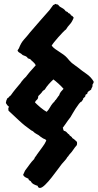

<svg xmlns="http://www.w3.org/2000/svg" viewBox="-20 -845 497 978"><path d="M243.2 -612.3Q251 -602.5 261.2 -595.2Q271.5 -587.9 282.2 -581.1Q293 -574.2 303.2 -566.9Q313.5 -559.6 322.3 -549.8Q328.1 -543 333.5 -536.6Q338.9 -530.3 345.7 -524.4Q353.5 -517.6 361.3 -512.7Q369.1 -507.8 376 -502Q397.5 -484.4 420.4 -468.8Q443.4 -453.1 457 -429.7Q458 -422.9 451.2 -414.1Q452.1 -404.3 448.7 -399.9Q445.3 -395.5 444.3 -388.7Q436.5 -383.8 430.7 -379.4Q424.8 -375 423.8 -366.2Q417 -365.2 415.5 -360.8Q414.1 -356.4 414.1 -353.5Q409.2 -347.7 404.3 -344.7Q404.3 -338.9 401.4 -335.9Q398.4 -333 396.5 -328.1Q390.6 -327.1 382.3 -316.4Q374 -305.7 365.2 -292Q356.4 -278.3 349.1 -265.6Q341.8 -252.9 338.9 -248Q335.9 -243.2 332.5 -239.7Q329.1 -236.3 326.2 -231.4Q319.3 -221.7 313 -212.4Q306.6 -203.1 299.8 -194.3Q301.8 -190.4 302.2 -186Q302.7 -181.6 305.7 -178.7Q315.4 -176.8 321.3 -169.4Q327.1 -162.1 332 -160.2Q334 -154.3 339.8 -151.4Q345.7 -148.4 348.6 -141.6Q358.4 -135.7 362.8 -130.9Q367.2 -126 372.1 -122.1Q373 -112.3 372.1 -109.9Q371.1 -107.4 371.1 -105.5Q361.3 -94.7 353 -82Q344.7 -69.3 334 -58.6Q328.1 -49.8 326.7 -48.3Q325.2 -46.9 323.2 -44.9Q317.4 -34.2 310.1 -26.9Q302.7 -19.5 294.9 -9.8Q289.1 -2 274.4 17.6Q259.8 37.1 243.2 58.6Q226.6 80.1 210 96.2Q193.4 112.3 183.6 112.3Q173.8 112.3 171.9 101.6Q161.1 98.6 151.4 93.3Q141.6 87.9 136.7 78.1Q126 72.3 126 69.8Q126 67.4 125 65.4Q117.2 62.5 109.4 58.1Q101.6 53.7 97.7 45.9Q99.6 40 102.5 35.2Q105.5 30.3 107.4 24.4Q119.1 8.8 129.9 -6.3Q140.6 -21.5 154.3 -35.2Q156.2 -42 160.6 -46.9Q165 -51.8 168 -57.6Q183.6 -80.1 195.8 -95.7Q208 -111.3 215.8 -128.9Q213.9 -133.8 209.5 -135.7Q205.1 -137.7 200.2 -139.6Q194.3 -142.6 188 -147.5Q181.6 -152.3 175.8 -157.2Q171.9 -159.2 168.5 -161.1Q165 -163.1 162.1 -165Q156.2 -168 151.9 -172.9Q147.5 -177.7 139.6 -180.7Q104.5 -205.1 77.6 -230.5Q50.8 -255.9 23.4 -281.2Q21.5 -293 22.9 -295.9Q24.4 -298.8 26.4 -300.8Q20.5 -304.7 16.6 -310.1Q12.7 -315.4 9.8 -320.3Q10.7 -333 17.6 -344.7Q23.4 -346.7 26.4 -351.6Q29.3 -356.4 34.2 -358.4Q47.9 -377.9 58.1 -390.1Q68.4 -402.3 78.1 -414.1Q83 -418.9 86.9 -425.3Q90.8 -431.6 95.7 -436.5Q101.6 -444.3 107.4 -449.2Q113.3 -454.1 118.2 -461.9Q132.8 -480.5 143.1 -491.2Q153.3 -502 162.1 -512.7Q157.2 -522.5 148.9 -529.3Q140.6 -536.1 133.8 -543.9Q130.9 -544.9 127.9 -545.9Q125 -546.9 122.1 -547.9Q118.2 -555.7 110.8 -558.6Q103.5 -561.5 95.7 -564.5Q87.9 -572.3 80.6 -575.7Q73.2 -579.1 69.3 -586.9Q70.3 -590.8 76.2 -598.6Q86.9 -627 102.5 -644Q118.2 -661.1 131.8 -678.7Q156.2 -708 181.6 -736.3Q207 -764.6 232.4 -793.9L240.2 -804.7Q242.2 -808.6 245.6 -812Q249 -815.4 251 -819.3Q253.9 -820.3 256.8 -821.8Q259.8 -823.2 262.7 -825.2Q271.5 -821.3 272.5 -821.8Q273.4 -822.3 274.4 -822.3Q275.4 -820.3 278.8 -817.4Q282.2 -814.5 284.2 -811.5Q294.9 -805.7 302.2 -800.8Q309.6 -795.9 314.5 -788.1Q318.4 -786.1 322.3 -784.7Q326.2 -783.2 328.1 -778.3Q337.9 -776.4 341.8 -766.6Q346.7 -765.6 349.6 -762.2Q352.5 -758.8 355.5 -754.9Q346.7 -732.4 335.4 -720.7Q324.2 -709 316.4 -695.3Q310.5 -691.4 299.3 -679.7Q288.1 -668 276.4 -654.8Q264.6 -641.6 255.4 -629.9Q246.1 -618.2 243.2 -612.3ZM252 -440.4Q239.3 -428.7 228 -416Q216.8 -403.3 208 -388.7Q204.1 -386.7 202.1 -384.8Q200.2 -382.8 197.3 -380.9Q192.4 -373 186.5 -367.2Q180.7 -361.3 174.8 -355.5Q174.8 -341.8 167.5 -336.4Q160.2 -331.1 158.2 -323.2Q163.1 -318.4 170.9 -311Q178.7 -303.7 187 -296.9Q195.3 -290 203.6 -284.2Q211.9 -278.3 217.8 -275.4Q227.5 -285.2 233.9 -296.9Q240.2 -308.6 249 -319.3L256.8 -327.1Q259.8 -333 261.2 -334Q262.7 -335 264.6 -336.9Q268.6 -341.8 272.5 -348.1Q276.4 -354.5 281.2 -359.4Q284.2 -370.1 290 -377.4Q295.9 -384.8 303.7 -392.6Q300.8 -396.5 293.5 -403.8Q286.1 -411.1 278.3 -418.5Q270.5 -425.8 263.2 -431.6Q255.9 -437.5 252 -440.4Z"/></svg>

Font: Caesar Dressing
Style: Regular
Weight: 400
Designer: Dathan Boardman
Foundry: Open Window
Version: Version 1.000